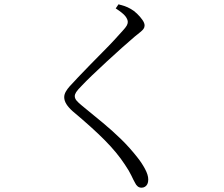

<svg xmlns="http://www.w3.org/2000/svg" viewBox="-20 -812 1040 891"><path d="M637 59Q626 59 618.5 52.5Q611 46 607 37Q599 23 589.5 2.5Q580 -18 559 -49Q523 -104 466 -161.5Q409 -219 317 -296Q298 -313 288 -329Q278 -345 278 -361Q278 -374 285.5 -387Q293 -400 303 -411Q319 -429 343.5 -454.5Q368 -480 397.5 -510.5Q427 -541 456.5 -570.5Q486 -600 510 -626Q534 -652 549 -669Q563 -684 568 -693Q573 -702 573 -710Q573 -722 562 -736.5Q551 -751 517 -773L530 -792Q546 -788 559 -783.5Q572 -779 586 -771Q601 -763 616 -748.5Q631 -734 641 -719.5Q651 -705 651 -694Q651 -685 646 -678Q641 -671 631 -663Q621 -655 605 -642Q580 -621 545.5 -590Q511 -559 474 -525Q437 -491 407 -462Q377 -433 362 -417Q340 -395 333.5 -384.5Q327 -374 327 -366Q327 -355 335.5 -345Q344 -335 360 -322Q413 -279 458 -241.5Q503 -204 542.5 -165.5Q582 -127 618 -81Q638 -56 653 -28Q668 0 668 21Q668 34 664 42Q660 50 653 54.5Q646 59 637 59Z"/></svg>

Font: Noto Serif JP ExtraLight Light
Style: Regular
Weight: 300
Version: Version 2.003-H1;hotconv 1.1.1;makeotfexe 2.6.0